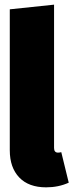

<svg xmlns="http://www.w3.org/2000/svg" viewBox="-20 -784 315 824"><path d="M22 -139V-744L212 -764V-149Q212 -129 229 -129Q235 -129 243 -131L275 0Q231 20 178 20Q103 20 62.5 -22.5Q22 -65 22 -139Z"/></svg>

Font: Fira Sans Extra Condensed Black
Style: Regular
Weight: 900
Width: 1
Designer: Carrois Corporate & Edenspiekermann AG
Foundry: Carrois Corporate GbR & Edenspiekermann AG
Version: Version 4.203